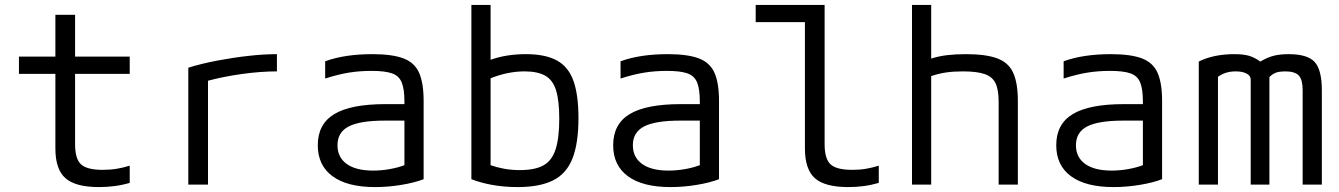

<svg xmlns="http://www.w3.org/2000/svg" viewBox="-20 -750 5440 780"><path d="M382 10Q287 10 246 -26Q205 -62 205 -147V-450H57V-520H205V-690H285V-520H507V-450H285V-164Q285 -105 309 -82.5Q333 -60 397 -60Q428 -60 455 -64.5Q482 -69 507 -77V-7Q476 2 445 6Q414 10 382 10Z M745 -475Q800 -492 863.5 -504Q927 -516 989.5 -523Q1052 -530 1105 -530V-460Q1039 -460 963.5 -449.5Q888 -439 825 -422V0H745Z M1504 10Q1391 10 1331 -34Q1271 -78 1271 -160Q1271 -246 1338 -286.5Q1405 -327 1546 -327H1623V-338Q1623 -388 1612 -415Q1601 -442 1572.5 -452Q1544 -462 1490 -462Q1441 -462 1397.5 -455Q1354 -448 1301 -431V-501Q1380 -530 1493 -530Q1573 -530 1618.5 -513Q1664 -496 1682.5 -454.5Q1701 -413 1701 -340V-22Q1665 -8 1611 1Q1557 10 1504 10ZM1623 -260H1543Q1443 -260 1397 -236.5Q1351 -213 1351 -160Q1351 -111 1388.5 -84Q1426 -57 1496 -57Q1529 -57 1563 -63Q1597 -69 1623 -79Z M2083 10Q2027 10 1978.5 1Q1930 -8 1895 -22V-730H1973V-507Q2036 -530 2117 -530Q2195 -530 2242 -504.5Q2289 -479 2309.5 -422Q2330 -365 2330 -270Q2330 -169 2306 -107Q2282 -45 2227.5 -17.5Q2173 10 2083 10ZM1973 -432V-79Q1998 -70 2028 -64.5Q2058 -59 2092 -59Q2153 -59 2187.5 -78Q2222 -97 2237 -143Q2252 -189 2252 -268Q2252 -341 2239 -383Q2226 -425 2195 -442.5Q2164 -460 2111 -460Q2043 -460 1973 -432Z M2704 10Q2591 10 2531 -34Q2471 -78 2471 -160Q2471 -246 2538 -286.5Q2605 -327 2746 -327H2823V-338Q2823 -388 2812 -415Q2801 -442 2772.5 -452Q2744 -462 2690 -462Q2641 -462 2597.5 -455Q2554 -448 2501 -431V-501Q2580 -530 2693 -530Q2773 -530 2818.5 -513Q2864 -496 2882.5 -454.5Q2901 -413 2901 -340V-22Q2865 -8 2811 1Q2757 10 2704 10ZM2823 -260H2743Q2643 -260 2597 -236.5Q2551 -213 2551 -160Q2551 -111 2588.5 -84Q2626 -57 2696 -57Q2729 -57 2763 -63Q2797 -69 2823 -79Z M3426 10Q3331 10 3290.5 -26Q3250 -62 3250 -147V-660H3050V-730H3330V-164Q3330 -105 3354 -82.5Q3378 -60 3442 -60Q3473 -60 3499 -64.5Q3525 -69 3550 -77V-7Q3519 2 3488.5 6Q3458 10 3426 10Z M4037 -336Q4037 -385 4024.5 -411.5Q4012 -438 3980.5 -449Q3949 -460 3892 -460Q3855 -460 3826 -456Q3797 -452 3763 -441V0H3685V-730H3763V-512Q3794 -522 3828 -526Q3862 -530 3904 -530Q3985 -530 4031 -513Q4077 -496 4096 -454.5Q4115 -413 4115 -340V0H4037Z M4504 10Q4391 10 4331 -34Q4271 -78 4271 -160Q4271 -246 4338 -286.5Q4405 -327 4546 -327H4623V-338Q4623 -388 4612 -415Q4601 -442 4572.5 -452Q4544 -462 4490 -462Q4441 -462 4397.5 -455Q4354 -448 4301 -431V-501Q4380 -530 4493 -530Q4573 -530 4618.5 -513Q4664 -496 4682.5 -454.5Q4701 -413 4701 -340V-22Q4665 -8 4611 1Q4557 10 4504 10ZM4623 -260H4543Q4443 -260 4397 -236.5Q4351 -213 4351 -160Q4351 -111 4388.5 -84Q4426 -57 4496 -57Q4529 -57 4563 -63Q4597 -69 4623 -79Z M4850 0V-500Q4910 -530 4995 -530Q5031 -530 5053.5 -523.5Q5076 -517 5100 -500Q5129 -517 5154.5 -523.5Q5180 -530 5215 -530Q5292 -530 5321 -498Q5350 -466 5350 -383V0H5272V-384Q5272 -426 5256.5 -443Q5241 -460 5201 -460Q5180 -460 5165.5 -455.5Q5151 -451 5137 -437V0H5061V-427Q5061 -442 5044.5 -451Q5028 -460 5000 -460Q4958 -460 4928 -438V0Z"/></svg>

Font: M PLUS Code Latin 60
Style: Regular
Weight: 400
Width: 7
Monospace: yes
Designer: Coji Morishita
Foundry: UNDERFOREST DESIGN
Version: Version 1.005; ttfautohint (v1.8.3)